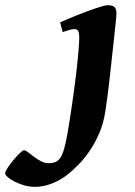

<svg xmlns="http://www.w3.org/2000/svg" viewBox="-215 -477 521 741"><path d="M234.4 -424.8Q234.4 -419.4 233.2 -406Q231.9 -392.6 230 -374.5Q228 -356.4 225.8 -335.7Q223.6 -314.9 221.4 -295.2Q219.2 -275.4 217.3 -258.5Q215.3 -241.7 214.4 -231Q210.4 -197.3 205.6 -152.6Q200.7 -107.9 191.4 -46.9Q184.6 -1 168.2 36.9Q151.9 74.7 131.1 105.2Q110.4 135.7 87.6 158.7Q64.9 181.6 44.9 197.3Q18.1 218.3 -14.6 231.2Q-47.4 244.1 -79.6 244.1Q-102.5 244.1 -123.3 237.8Q-144 231.4 -160.2 223.1Q-176.3 214.8 -185.8 206.1Q-195.3 197.3 -195.3 192.4Q-195.3 188 -190.9 179.7Q-186.5 171.4 -179.4 161.6Q-172.4 151.9 -163.8 141.4Q-155.3 130.9 -147 122.3Q-138.7 113.8 -132.1 108.4Q-125.5 103 -122.1 103Q-116.2 103 -106.4 110.8Q-96.7 118.7 -84.2 127.9Q-71.8 137.2 -57.1 145Q-42.5 152.8 -26.4 152.8Q-7.3 152.8 4.6 145.3Q16.6 137.7 24.7 119.4Q32.7 101.1 39.1 70.8Q45.4 40.5 52.7 -5.4Q58.6 -41.5 63.2 -74.2Q67.9 -106.9 71.5 -134.8Q75.2 -162.6 77.9 -184.3Q80.6 -206.1 82 -220.2Q83.5 -231.9 85 -248L87.9 -280.3Q89.4 -296.4 90.1 -310.3Q90.8 -324.2 90.8 -332Q90.8 -343.3 89.4 -349.9Q87.9 -356.4 85.2 -359.6Q82.5 -362.8 78.9 -363.8Q75.2 -364.7 70.8 -364.7Q66.4 -364.7 59.1 -363Q51.8 -361.3 44.4 -358.9Q35.6 -356.4 26.9 -353L17.1 -390.6Q30.8 -397 48.1 -404.3Q65.4 -411.6 84 -418.9Q102.5 -426.3 120.8 -433.1Q139.2 -439.9 155 -445.3Q170.9 -450.7 183.3 -453.9Q195.8 -457 202.1 -457Q215.8 -457 225.1 -451.2Q234.4 -445.3 234.4 -424.8Z"/></svg>

Font: Gentium Book Basic
Style: Bold Italic
Weight: 700
Italic angle: -8°
Designer: J. Victor Gaultney and Annie Olsen
Foundry: SIL International
Version: Version 1.102; 2013; Maintenance release